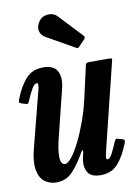

<svg xmlns="http://www.w3.org/2000/svg" viewBox="-91 -832 645 905"><g transform="rotate(-10 231.5 -379.5)"><path d="M-0.5 -403.5Q22.5 -463.5 53.8 -498.2Q85 -533 137 -533Q189 -533 205 -500.8Q221 -468.5 208 -418L153 -196Q138 -138 139 -102.2Q140 -66.5 161 -66.5Q174.5 -66.5 194 -91.5Q213.5 -116.5 234 -158Q254.5 -199.5 272.5 -249.5Q290.5 -299.5 302 -349.5L337 -505Q338.5 -512.5 341.5 -516.2Q344.5 -520 353.5 -520H448.5Q460 -520 462.8 -518.2Q465.5 -516.5 463 -507L364 -105Q360 -89 356.5 -71.2Q353 -53.5 361.5 -53.5Q372.5 -53.5 383.5 -74.2Q394.5 -95 409.5 -130Q413 -137.5 415.8 -140.2Q418.5 -143 428.5 -140L446 -135Q454.5 -132.5 456 -128.5Q457.5 -124.5 454.5 -115.5Q431 -55 400.2 -20.2Q369.5 14.5 317 14.5Q270.5 14.5 255.2 -13.2Q240 -41 248 -79L254 -105Q256 -115 252.8 -115.8Q249.5 -116.5 245.5 -109Q218.5 -59 186.2 -23.5Q154 12 106 12Q76 12 51.5 -5Q27 -22 19.2 -63.5Q11.5 -105 32 -179L92.5 -414Q94.5 -420.5 97.5 -432.8Q100.5 -445 100.8 -455Q101 -465 94.5 -465Q83.5 -465 71.2 -444.2Q59 -423.5 43.5 -387Q41 -380.5 38 -377.8Q35 -375 25.5 -378L6.5 -384Q-1.5 -386.5 -2.5 -390.5Q-3.5 -394.5 -0.5 -403.5ZM159 -751Q173.5 -772 201.8 -774.2Q230 -776.5 247.5 -757.5L350.5 -648Q359.5 -639 351 -630L322 -600Q318 -595.5 315.2 -594.5Q312.5 -593.5 307 -597L174 -672Q152.5 -684 147.5 -705.2Q142.5 -726.5 159 -751Z"/></g></svg>

Font: Besley* Condensed Semi
Style: Italic
Weight: 600
Width: 3
Italic angle: -13°
Designer: Owen Earl
Foundry: indestructible type*
Version: Version 3.000; ttfautohint (v1.8.3)